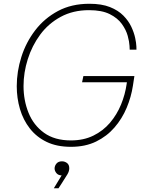

<svg xmlns="http://www.w3.org/2000/svg" viewBox="-20 -770 801 1020"><path d="M357 10Q282 10 228 -16Q174 -42 138.5 -87.5Q103 -133 86 -191Q69 -249 69 -312Q69 -390 93.5 -467.5Q118 -545 167 -609Q216 -673 288 -711.5Q360 -750 455 -750Q520 -750 564 -732.5Q608 -715 635.5 -687Q663 -659 677.5 -628Q692 -597 698 -569Q704 -541 704.5 -523.5Q705 -506 705 -506H669Q669 -506 668 -527Q667 -548 658.5 -579.5Q650 -611 627.5 -642.5Q605 -674 563 -695Q521 -716 453 -716Q368 -716 302.5 -680.5Q237 -645 193.5 -586Q150 -527 127.5 -455.5Q105 -384 105 -313Q105 -237 131.5 -171Q158 -105 214 -64.5Q270 -24 357 -24Q424 -24 476 -49.5Q528 -75 564.5 -118Q601 -161 623 -214.5Q645 -268 653 -325L657 -354L685 -333H416L423 -366H694L686 -314Q677 -255 653 -197.5Q629 -140 588.5 -93Q548 -46 490.5 -18Q433 10 357 10ZM291 230H266L322 138L338 152Q331 157 323.5 159.5Q316 162 309 162Q290 162 280 150Q270 138 270 125Q270 111 280 99Q290 87 309 87Q324 87 336 96Q348 105 348 124Q348 139 338.5 155.5Q329 172 306 207Z"/></svg>

Font: Be Vietnam Pro Variable Thin
Style: Italic
Weight: 100
Italic angle: -12°
Designer: Lam Bao, Tony Le, Vietanh Nguyen
Foundry: Yellow Type Foundry
Version: Version 1.002